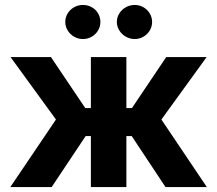

<svg xmlns="http://www.w3.org/2000/svg" viewBox="-20 -763 886 783"><path d="M208.2 -275.6 22.9 -530.3H187.7L327.6 -322.4H350.6V-530.3H495.4V-322.4H518.1L657.9 -530.3H822.7L638.2 -275.6L823.6 0H655L517.1 -208.2H495.4V0H350.6V-208.2H329.4L190.6 0H22ZM246.2 -673.3Q246.2 -692.2 255.9 -708.2Q265.7 -724.2 282.2 -733.5Q298.8 -742.8 317.9 -742.8Q337.8 -742.8 354.1 -733.7Q370.4 -724.7 379.9 -708.7Q389.4 -692.6 389.4 -673.3Q389.4 -654.8 379.9 -638.7Q370.4 -622.7 354.1 -613.3Q337.8 -603.8 317.9 -603.8Q299.2 -603.8 282.5 -613.3Q265.7 -622.7 255.9 -639Q246.2 -655.2 246.2 -673.3ZM456.5 -673.3Q456.5 -692.2 466.5 -708.2Q476.5 -724.2 493.3 -733.5Q510.1 -742.8 529.1 -742.8Q548.6 -742.8 564.9 -733.5Q581.2 -724.2 590.7 -708.2Q600.3 -692.2 600.3 -673.3Q600.3 -654.8 590.7 -638.7Q581.2 -622.7 564.9 -613.3Q548.6 -603.8 529.1 -603.8Q510.1 -603.8 493.3 -613.3Q476.5 -622.7 466.5 -639Q456.5 -655.2 456.5 -673.3Z"/></svg>

Font: Pretendard GOV Variable
Style: Regular
Weight: 400
Designer: Base glyphs from Inter by Rasmus Andersson; Hangul glyphs from Noto Sans CJK(Source Han Sans) by Jang Soo-young and Kang
Foundry: Kil Hyung-jin
Version: Version 1.307;Glyphs 3.2 (3192)